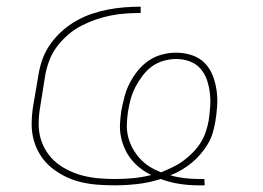

<svg xmlns="http://www.w3.org/2000/svg" viewBox="-20 -548 790 576"><path d="M577 8Q546 8 517.5 3.5Q489 -1 462 -11Q428 0 393 4Q358 8 324 8Q297 8 271.5 6Q246 4 221.5 -2Q197 -8 175 -19Q153 -30 134.5 -45Q116 -60 102.5 -80.5Q89 -101 82 -125Q75 -149 75 -175Q75 -201 79 -227L96 -327Q100 -351 109 -374.5Q118 -398 133.5 -419Q149 -440 168.5 -457Q188 -474 210.5 -486.5Q233 -499 257 -507Q281 -515 305 -519.5Q329 -524 353.5 -526Q378 -528 402 -528V-509Q380 -509 357.5 -507.5Q335 -506 312.5 -501.5Q290 -497 268 -489.5Q246 -482 224.5 -471Q203 -460 184.5 -444Q166 -428 151.5 -409Q137 -390 128.5 -368Q120 -346 116 -324L100 -224Q96 -200 96 -176Q96 -152 102.5 -130.5Q109 -109 121.5 -90.5Q134 -72 151 -58.5Q168 -45 188.5 -35.5Q209 -26 231 -20.5Q253 -15 277 -13Q301 -11 325 -11Q352 -11 379 -13.5Q406 -16 434 -23Q417 -31 402 -42.5Q387 -54 375 -68.5Q363 -83 355 -100.5Q347 -118 343 -137Q339 -156 340 -176Q341 -196 344 -216Q348 -237 353.5 -258Q359 -279 369 -298.5Q379 -318 393.5 -336Q408 -354 426.5 -366.5Q445 -379 466.5 -384.5Q488 -390 508 -390Q533 -390 555.5 -382.5Q578 -375 593.5 -359.5Q609 -344 617.5 -323Q626 -302 629.5 -278.5Q633 -255 631.5 -231Q630 -207 626 -183Q623 -166 618 -149Q613 -132 603.5 -116Q594 -100 581.5 -85.5Q569 -71 555 -59.5Q541 -48 525 -38.5Q509 -29 491 -22Q512 -16 534 -13.5Q556 -11 578 -11H593L594 8ZM463 -31Q480 -38 497 -46Q514 -54 529 -65Q544 -76 557.5 -89.5Q571 -103 581 -118.5Q591 -134 597 -151.5Q603 -169 606 -186Q609 -207 610.5 -228Q612 -249 609.5 -269.5Q607 -290 600.5 -309Q594 -328 581 -342.5Q568 -357 549 -364Q530 -371 508 -371Q490 -371 470.5 -365.5Q451 -360 435.5 -348.5Q420 -337 407.5 -320.5Q395 -304 386 -286.5Q377 -269 372 -250.5Q367 -232 364 -213Q361 -193 360.5 -173.5Q360 -154 365 -135.5Q370 -117 379 -101Q388 -85 400.5 -71.5Q413 -58 429 -48Q445 -38 463 -31Z"/></svg>

Font: Iosevka Etoile Thin
Style: Italic
Weight: 100
Italic angle: -9°
Designer: Belleve Invis
Foundry: Belleve Invis
Version: Version 22.1.2; ttfautohint (v1.8.4)